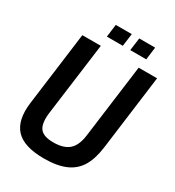

<svg xmlns="http://www.w3.org/2000/svg" viewBox="-222 -1068 1099 1208"><g transform="rotate(30 327.5 -464.0)"><path d="M375 -940.9 362.8 -849.1H247.1L258.8 -940.9ZM544.9 -940.9 533.2 -849.1H417L429.2 -940.9ZM287.1 13.2Q140.6 13.2 81.5 -51Q22.5 -115.2 39.1 -245.1L108.9 -779.8H243.2L173.8 -253.9Q163.6 -174.8 188.5 -139.4Q213.4 -104 287.1 -104Q362.3 -104 400.4 -137.7Q438.5 -171.4 448.2 -247.1L518.1 -779.8H651.9L581.1 -236.8Q569.3 -148.4 536.6 -94.2Q503.9 -40 442.9 -13.4Q381.8 13.2 287.1 13.2Z"/></g></svg>

Font: Cooper Hewitt
Style: Semibold Italic
Weight: 710
Designer: Village Type and Design LLC
Foundry: Cooper Hewitt Smithsonian Design Museum
Version: 1.000